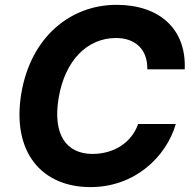

<svg xmlns="http://www.w3.org/2000/svg" viewBox="-20 -757 792 787"><path d="M583.8 -472.7H737.2C744.3 -640.6 631 -737.2 457.7 -737.2C270.2 -737.2 106.2 -606.9 67.1 -372.9C27.7 -131.4 152.3 9.9 350.9 9.9C533.4 9.9 661.6 -114.7 700.6 -248.6H546.2C518.8 -171.5 446.4 -126.1 359 -126.1C253.2 -126.1 195.3 -203.5 220.2 -354.4C246.1 -510.7 338.8 -601.2 455.3 -601.2C535.9 -601.2 585.6 -553.3 583.8 -472.7Z"/></svg>

Font: Margiela Sans
Style: Bold Italic
Weight: 700
Italic angle: -9.39999°
Designer: Stefan Endress, Andreas Faust
Version: Version 1.100;FEAKit 1.0